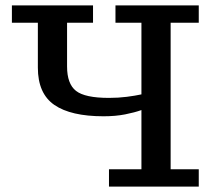

<svg xmlns="http://www.w3.org/2000/svg" viewBox="-20 -690 787 710"><path d="M383 0V-64H503V-283Q478 -274 442.5 -267Q407 -260 363 -260Q242 -260 181 -302Q120 -344 120 -440V-606H24V-670H324V-606H228V-444Q228 -380 261 -354Q294 -328 383 -328Q418 -328 449 -332Q480 -336 503 -341V-606H407V-670H715V-606H611V-64H715V0Z"/></svg>

Font: Source Serif 4 Caption
Style: Regular
Weight: 400
Designer: Frank Grießhammer
Foundry: Adobe Systems Incorporated
Version: Version 4.004;hotconv 1.0.117;makeotfexe 2.5.65602